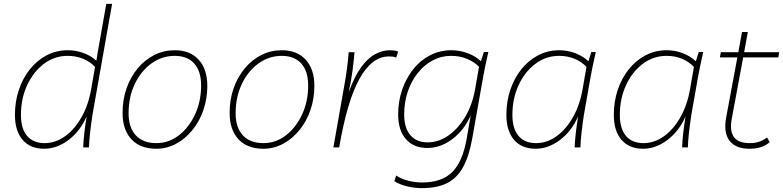

<svg xmlns="http://www.w3.org/2000/svg" viewBox="-20 -760 4038 990"><path d="M208 7Q136 7 96.5 -39Q57 -85 57 -168Q57 -236 77 -296Q97 -356 133.5 -402Q170 -448 220 -474.5Q270 -501 330 -501Q372 -501 411 -486.5Q450 -472 477 -447L484 -491L528 -740H558L457 -169Q450 -125 444.5 -76Q439 -27 439 0H409Q412 -71 427 -160Q393 -83 333 -38Q273 7 208 7ZM210 -22Q266 -22 315.5 -57.5Q365 -93 400.5 -156Q436 -219 450 -300L470 -415Q446 -441 409.5 -456.5Q373 -472 329 -472Q261 -472 206.5 -431Q152 -390 120 -321Q88 -252 88 -167Q88 -97 119.5 -59.5Q151 -22 210 -22Z M881 -501Q960 -501 1004.5 -452Q1049 -403 1049 -317Q1049 -251 1028.5 -192Q1008 -133 971.5 -88.5Q935 -44 887.5 -18.5Q840 7 786 7Q703 7 657.5 -42Q612 -91 612 -178Q612 -246 632.5 -304.5Q653 -363 690 -407.5Q727 -452 776 -476.5Q825 -501 881 -501ZM786 -22Q850 -22 902 -62Q954 -102 985.5 -169.5Q1017 -237 1017 -319Q1017 -393 981.5 -432.5Q946 -472 881 -472Q815 -472 761 -433Q707 -394 675 -327Q643 -260 643 -176Q643 -102 680.5 -62Q718 -22 786 -22Z M1433 -501Q1512 -501 1556.5 -452Q1601 -403 1601 -317Q1601 -251 1580.5 -192Q1560 -133 1523.5 -88.5Q1487 -44 1439.5 -18.5Q1392 7 1338 7Q1255 7 1209.5 -42Q1164 -91 1164 -178Q1164 -246 1184.5 -304.5Q1205 -363 1242 -407.5Q1279 -452 1328 -476.5Q1377 -501 1433 -501ZM1338 -22Q1402 -22 1454 -62Q1506 -102 1537.5 -169.5Q1569 -237 1569 -319Q1569 -393 1533.5 -432.5Q1498 -472 1433 -472Q1367 -472 1313 -433Q1259 -394 1227 -327Q1195 -260 1195 -176Q1195 -102 1232.5 -62Q1270 -22 1338 -22Z M2023 -463Q2013 -467 2004.5 -468Q1996 -469 1985 -469Q1898 -469 1834 -354.5Q1770 -240 1729 0H1699L1756 -323Q1764 -367 1769.5 -409.5Q1775 -452 1778 -491H1808Q1805 -453 1798 -398Q1791 -343 1778 -284Q1807 -365 1841.5 -412.5Q1876 -460 1914 -480.5Q1952 -501 1991 -501Q2001 -501 2013 -499.5Q2025 -498 2033 -494Z M2155 210Q2116 210 2077.5 200.5Q2039 191 2013 174L2023 145Q2051 164 2087.5 172.5Q2124 181 2156 181Q2257 181 2311 128Q2365 75 2386 -43L2407 -165Q2373 -88 2312 -42.5Q2251 3 2184 3Q2113 3 2073 -42.5Q2033 -88 2033 -170Q2033 -237 2053.5 -297Q2074 -357 2110.5 -403Q2147 -449 2197.5 -475Q2248 -501 2308 -501Q2351 -501 2392 -485.5Q2433 -470 2460 -444L2475 -492H2498Q2488 -449 2481.5 -416.5Q2475 -384 2471 -362L2415 -46Q2399 44 2368.5 100.5Q2338 157 2286.5 183.5Q2235 210 2155 210ZM2185 -26Q2242 -26 2292.5 -61.5Q2343 -97 2379.5 -159Q2416 -221 2430 -302L2450 -416Q2425 -441 2388 -456.5Q2351 -472 2306 -472Q2255 -472 2211 -448.5Q2167 -425 2134 -383.5Q2101 -342 2082.5 -287.5Q2064 -233 2064 -170Q2064 -101 2095.5 -63.5Q2127 -26 2185 -26Z M2742 7Q2670 7 2630.5 -39Q2591 -85 2591 -168Q2591 -236 2611 -296Q2631 -356 2667.5 -402Q2704 -448 2754 -474.5Q2804 -501 2864 -501Q2907 -501 2947 -485.5Q2987 -470 3014 -444L3029 -492H3052Q3042 -449 3035.5 -416.5Q3029 -384 3025 -362L2991 -169Q2984 -125 2978.5 -76Q2973 -27 2973 0H2943Q2946 -71 2961 -160Q2927 -83 2867 -38Q2807 7 2742 7ZM2744 -22Q2800 -22 2849.5 -57.5Q2899 -93 2934.5 -156Q2970 -219 2984 -300L3004 -415Q2980 -441 2943.5 -456.5Q2907 -472 2863 -472Q2795 -472 2740.5 -431Q2686 -390 2654 -321Q2622 -252 2622 -167Q2622 -97 2653.5 -59.5Q2685 -22 2744 -22Z M3296 7Q3224 7 3184.5 -39Q3145 -85 3145 -168Q3145 -236 3165 -296Q3185 -356 3221.5 -402Q3258 -448 3308 -474.5Q3358 -501 3418 -501Q3461 -501 3501 -485.5Q3541 -470 3568 -444L3583 -492H3606Q3596 -449 3589.5 -416.5Q3583 -384 3579 -362L3545 -169Q3538 -125 3532.5 -76Q3527 -27 3527 0H3497Q3500 -71 3515 -160Q3481 -83 3421 -38Q3361 7 3296 7ZM3298 -22Q3354 -22 3403.5 -57.5Q3453 -93 3488.5 -156Q3524 -219 3538 -300L3558 -415Q3534 -441 3497.5 -456.5Q3461 -472 3417 -472Q3349 -472 3294.5 -431Q3240 -390 3208 -321Q3176 -252 3176 -167Q3176 -97 3207.5 -59.5Q3239 -22 3298 -22Z M3845 7Q3773 7 3741.5 -34.5Q3710 -76 3724 -153L3782 -464H3692L3697 -491H3787L3806 -595H3836L3817 -491H3998L3993 -464H3812L3753 -147Q3730 -22 3845 -22Q3871 -22 3892 -28.5Q3913 -35 3935 -51L3949 -27Q3910 7 3845 7Z"/></svg>

Font: Livvic Thin
Style: Italic
Weight: 250
Italic angle: -10°
Designer: Jacques Le Bailly, Baron von Fonthausen
Version: Version 1.001; ttfautohint (v1.8.2)